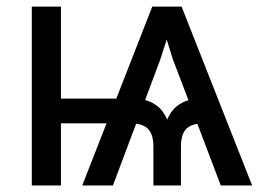

<svg xmlns="http://www.w3.org/2000/svg" viewBox="-20 -566 816 586"><path d="M653.8 0 582.5 -188Q555.7 -184.1 543.9 -167Q532.2 -149.9 532.2 -119.6V0H448.2V-119.6Q448.2 -150.4 436 -167.5Q423.8 -184.6 395.5 -188.5L324.7 0H231L305.2 -189.5H166V0H77.1V-545.9H166V-265.1H335L444.8 -545.9H534.2L749.5 0ZM422.9 -260.7Q443.4 -255.4 460.9 -241.7Q478.5 -228 490.2 -201.2Q501.5 -227.1 518.3 -240.7Q535.2 -254.4 555.2 -260.3L507.8 -384.3L488.8 -445.3L469.2 -384.3Z"/></svg>

Font: Inter
Style: Regular
Weight: 400
Designer: Rasmus Andersson
Foundry: rsms
Version: Version 4.001;git-9221beed3